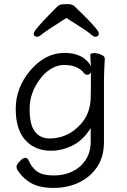

<svg xmlns="http://www.w3.org/2000/svg" viewBox="-20 -745 620 940"><path d="M425 -390Q417 -379 407.5 -379Q398 -379 393 -385Q362 -427 294 -427Q262 -427 230.5 -408.5Q199 -390 176 -358Q125 -291 125 -212Q125 -133 151.5 -100Q178 -67 222 -67Q313 -67 376 -138Q421 -188 424 -263Q425 -290 425 -324ZM493 -457Q489 -381 489 -358V-50Q489 23 455 73Q421 123 365.5 149Q310 175 242 175Q174 175 132.5 151.5Q91 128 64 85Q61 80 61 70.5Q61 61 76.5 44.5Q92 28 103.5 28Q115 28 119 38Q137 79 164.5 96.5Q192 114 243.5 114Q295 114 335.5 94Q376 74 400 37Q424 0 424 -51V-118Q387 -58 335 -32.5Q283 -7 230 -7Q151 -7 104 -59Q57 -111 57 -213Q57 -315 128 -400Q202 -486 295 -486Q388 -486 425 -422L422 -475Q422 -485 439.5 -485Q457 -485 475 -477.5Q493 -470 493 -458ZM305 -657Q204 -593 187.5 -579Q171 -565 163 -565Q145 -565 145 -580.5Q145 -596 226 -678Q246 -699 257.5 -710Q269 -721 279.5 -723Q290 -725 312 -725Q334 -725 346 -713Q358 -701 378 -682Q464 -598 464 -581.5Q464 -565 446 -565Q438 -565 420.5 -580.5Q403 -596 305 -657Z"/></svg>

Font: ToneOZ-Pinyin-WenKai-Regular
Style: Regular
Weight: 400
Designer: Fontworks Inc.
Foundry: ToneOZ
Version: Version 0.240331